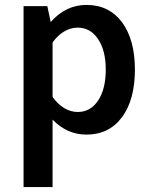

<svg xmlns="http://www.w3.org/2000/svg" viewBox="-20 -548 607 788"><path d="M76.7 219.7H195.8V-57.1C235.4 -16.1 281.7 4.4 335 4.4C397 4.4 445.3 -19.5 481 -67.4C516.1 -115.2 533.7 -180.2 533.7 -262.2C533.7 -343.8 516.1 -408.7 481 -456.5C445.3 -503.9 397 -527.8 335.4 -527.8C278.3 -527.8 229.5 -504.4 188 -457.5L174.3 -522.9H76.7ZM298.3 -434.6C334 -434.6 361.8 -418.9 382.8 -387.2C403.8 -355.5 414.1 -314 414.1 -262.2C414.1 -210 403.8 -168 383.3 -136.2C362.3 -104.5 334.5 -88.4 298.8 -88.4C259.8 -88.4 223.6 -111.3 195.8 -149.9V-374C223.1 -411.6 259.3 -434.6 298.3 -434.6Z"/></svg>

Font: Estedad SemiBold
Style: Regular
Weight: 600
Designer: Amin Abedi
Version: Version 7.3